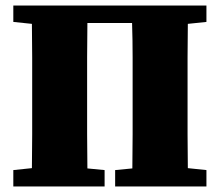

<svg xmlns="http://www.w3.org/2000/svg" viewBox="-20 -672 792 692"><path d="M28 0V-59L95 -66Q96 -126 96 -187.5Q96 -249 96 -310V-342Q96 -403 96 -464Q96 -525 95 -586L28 -593V-652H724V-593L657 -586Q656 -526 656 -465Q656 -404 656 -342V-310Q656 -249 656 -188Q656 -127 657 -66L724 -59V0H395V-59L457 -65Q458 -126 458 -187.5Q458 -249 458 -311V-342Q458 -404 458 -466Q458 -528 456 -589H295Q294 -528 294 -466Q294 -404 294 -342V-311Q294 -250 294 -188.5Q294 -127 295 -65L357 -59V0Z"/></svg>

Font: Source Serif Pro Black
Style: Regular
Weight: 900
Designer: Frank Grießhammer
Foundry: Adobe Systems Incorporated
Version: Version 3.001;hotconv 1.0.111;makeotfexe 2.5.65597